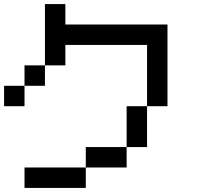

<svg xmlns="http://www.w3.org/2000/svg" viewBox="-20 -920 1040 940"><path d="M0 -400V-500H100V-400ZM200 -500H100V-600H200ZM200 -600V-900H300V-800H800V-400H700V-700H300V-600ZM400 -100V-200H600V-100ZM400 0H100V-100H400ZM600 -200V-400H700V-200Z"/></svg>

Font: Galmuri9 Regular
Style: Regular
Weight: 400
Designer: Lee Minseo (quiple)
Version: Version 2.399;hotconv 1.1.1;makeotfexe 2.6.0 DEVELOPMENT